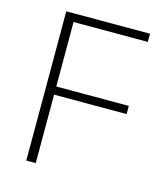

<svg xmlns="http://www.w3.org/2000/svg" viewBox="-99 -716 690 794"><g transform="rotate(15 246.0 -319.5)"><path d="M87 0V-639H127.5V0ZM109.5 -293V-328H438V-293ZM98.5 -604V-639H445.5V-604Z"/></g></svg>

Font: Anek Bangla ExtraLight
Style: Regular
Weight: 250
Designer: Sulekha Rajkumar (Bangla), Yesha Goshar (Latin)
Foundry: Ek Type
Version: Version 1.003